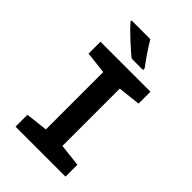

<svg xmlns="http://www.w3.org/2000/svg" viewBox="-271 -1038 1141 1141"><g transform="rotate(45 300.0 -467.0)"><path d="M388 -774V-787Q368 -813 337.5 -857.5Q307 -902 289 -934H131V-925Q155 -897 207.5 -848Q260 -799 292 -774ZM510 0V-100L368 -116V-598L510 -614V-714H90V-614L229 -598V-116L90 -100V0Z"/></g></svg>

Font: Noto Sans Mono UI
Style: Bold
Weight: 700
Designer: Monotype Design team
Foundry: Monotype Imaging Inc.
Version: 1.000